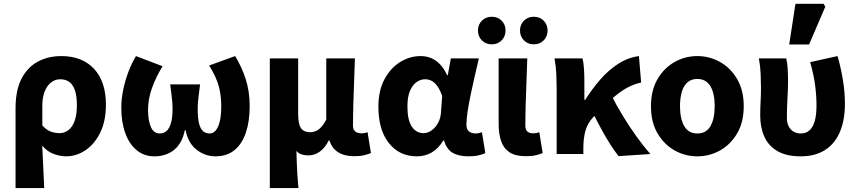

<svg xmlns="http://www.w3.org/2000/svg" viewBox="-20 -799 4446 996"><path d="M60.7 176.7V-237.2Q60.7 -331.5 91.9 -391.3Q123.1 -451 176.7 -479.6Q230.2 -508.1 297.9 -508.1Q406.2 -508.1 467.8 -442Q529.4 -376 529.4 -255.9Q529.4 -170.8 499.8 -110.8Q470.1 -50.8 423.1 -19.4Q376 12 323.6 12Q292.6 12 259.1 -0.1Q225.7 -12.3 199.1 -43.3Q200.9 -5.2 202.7 31.6Q204.4 68.4 206 104.3Q207.7 140.2 209.3 176.7ZM289.3 -108.3Q313.7 -108.3 334.2 -123.4Q354.7 -138.4 366.8 -170.7Q378.8 -202.9 378.8 -254.2Q378.8 -298.8 369.3 -328.4Q359.8 -358 340.8 -372.9Q321.8 -387.8 292.6 -387.8Q265.4 -387.8 244.4 -371Q223.4 -354.2 211.4 -323.5Q199.5 -292.8 199.5 -250.6V-148.1Q222 -123.8 244.4 -116Q266.8 -108.3 289.3 -108.3Z M780.5 12Q728.4 12 689.8 -19.2Q651.3 -50.4 630.3 -107.3Q609.2 -164.2 609.2 -241.3Q609.2 -283.9 618.8 -331.7Q628.5 -379.6 645.8 -425.6Q663.2 -471.6 685.4 -508.1L823.2 -455.5Q787.2 -395.9 767.6 -340Q748 -284.1 748 -229.1Q748 -173.7 762.7 -140.2Q777.4 -106.6 808.9 -106.6Q829.8 -106.6 844.7 -120.3Q859.7 -134 867.4 -162.5Q875.1 -191 875.1 -233.1Q875.1 -255.5 873.4 -273.8Q871.6 -292.1 869.1 -312.5Q866.5 -333 862.9 -361.2H1017.9Q1014.4 -333 1011.8 -312.5Q1009.1 -292.1 1007.4 -273.8Q1005.6 -255.5 1005.6 -233.1Q1005.6 -186.1 1012.6 -158.4Q1019.6 -130.7 1033.4 -118.7Q1047.2 -106.6 1067.3 -106.6Q1095.2 -106.6 1111.5 -143Q1127.8 -179.3 1127.8 -246.6Q1127.8 -304.4 1114.7 -352.4Q1101.6 -400.3 1064.9 -459.2L1199.7 -508.1Q1233.8 -452.9 1254.5 -389.1Q1275.2 -325.3 1275.2 -248.3Q1275.2 -170 1255.6 -111.4Q1236.1 -52.8 1196.7 -20.4Q1157.4 12 1097.3 12Q1044 12 1000 -22.2Q956 -56.5 942.6 -123.6H938.6Q925.7 -56.5 883.9 -22.2Q842 12 780.5 12Z M1379.7 176.7V-496.1H1526.7V-207Q1526.7 -154.6 1541.6 -133.9Q1556.4 -113.2 1587.6 -113.2Q1604.5 -113.2 1619 -119.5Q1633.5 -125.8 1646.6 -140.1Q1659.8 -154.5 1672.5 -178.5V-496.1H1821.2Q1819.3 -438.1 1816.8 -373.5Q1814.2 -308.8 1812.6 -250.1Q1810.9 -191.3 1810.9 -149.9Q1810.9 -126.2 1823 -116.8Q1835.2 -107.3 1855.4 -107.3Q1861.7 -107.3 1870.5 -108.8Q1879.3 -110.3 1886.7 -113.3L1904.2 -4.9Q1888.2 1.4 1868.5 6.3Q1848.7 11.3 1817.1 11.3Q1766 11.3 1733.6 -9.6Q1701.2 -30.6 1689 -70.6H1685.3Q1667.2 -33.1 1639.9 -13Q1612.7 7.1 1580.1 7.1Q1562.5 7.1 1546.5 2.7Q1530.5 -1.6 1517.7 -16.1Q1518.6 20.3 1519.8 51.4Q1521 82.6 1522.9 112.4Q1524.7 142.3 1528.3 176.7Z M2142.3 12Q2051.9 12 1997.4 -56.6Q1942.9 -125.1 1942.9 -245.6Q1942.9 -328.1 1973.9 -386.7Q2005 -445.3 2055 -476.7Q2104.9 -508.1 2162.4 -508.1Q2190.3 -508.1 2215.4 -498.2Q2240.5 -488.2 2261.8 -466.3Q2283.2 -444.4 2299.3 -409.2H2303L2318.7 -496.1H2464.1Q2454.1 -453.2 2442.9 -405Q2431.6 -356.8 2421.9 -309.3Q2412.2 -261.9 2405.8 -221.2Q2399.5 -180.5 2399.5 -152.4Q2399.5 -127.6 2413.2 -117.1Q2426.9 -106.6 2447.5 -106.6Q2454.9 -106.6 2463.1 -108.3Q2471.4 -110 2480 -113L2497.7 -4.6Q2484.2 1.7 2462.4 6.9Q2440.7 12 2410.9 12Q2359.2 12 2327.8 -6.6Q2296.3 -25.2 2283.2 -70.3H2279.6Q2230.1 12 2142.3 12ZM2177.3 -108.3Q2199.1 -108.3 2219.1 -122.7Q2239.2 -137 2252.5 -161.4Q2265.9 -185.8 2267.4 -215.2L2273.8 -301.3Q2263.6 -330.4 2250.4 -349.8Q2237.3 -369.1 2221.2 -378.5Q2205.2 -387.8 2185.1 -387.8Q2162.4 -387.8 2141.4 -373.4Q2120.5 -359 2107 -328Q2093.5 -296.9 2093.5 -247.2Q2093.5 -175.5 2116.5 -141.9Q2139.4 -108.3 2177.3 -108.3Z M2708 11.3Q2653.1 11.3 2622.6 -9.3Q2592 -29.9 2579.4 -67.6Q2566.7 -105.4 2566.7 -155.9V-496.1H2715.3Q2713.5 -438.1 2711 -373.5Q2708.4 -308.8 2706.7 -250.1Q2705.1 -191.3 2705.1 -149.9Q2705.1 -126.2 2715.6 -116.8Q2726 -107.3 2746.3 -107.3Q2752.5 -107.3 2761.3 -108.8Q2770.2 -110.3 2777.6 -113.3L2795.1 -4.9Q2779.1 1.4 2759.3 6.3Q2739.6 11.3 2708 11.3ZM2530.9 -569Q2499.8 -569 2479.6 -589.7Q2459.4 -610.3 2459.4 -640.6Q2459.4 -671.1 2479.6 -691.6Q2499.8 -712.1 2530.9 -712.1Q2562.2 -712.1 2582.4 -691.6Q2602.5 -671.1 2602.5 -640.6Q2602.5 -610.3 2582.4 -589.7Q2562.2 -569 2530.9 -569ZM2749.1 -569Q2718 -569 2697.7 -589.7Q2677.5 -610.3 2677.5 -640.6Q2677.5 -671.1 2697.7 -691.6Q2718 -712.1 2749.1 -712.1Q2780.4 -712.1 2800.5 -691.6Q2820.6 -671.1 2820.6 -640.6Q2820.6 -610.3 2800.5 -589.7Q2780.4 -569 2749.1 -569Z M2867.7 0V-343.5Q2867.7 -373.3 2865.9 -415.1Q2864 -456.8 2856.4 -496.1H3001.7Q3007.6 -472.7 3009.5 -440.7Q3011.4 -408.6 3011.4 -373.6V-280.8H3015.4Q3052.1 -338.3 3094.5 -387Q3137 -435.7 3186.9 -467.9Q3236.7 -500.2 3294.4 -508.1L3305.9 -371Q3266.5 -362.3 3230.6 -342.4Q3194.8 -322.6 3153.7 -285.9Q3112.6 -249.1 3056.2 -189.8Q3029.2 -161.4 3017.7 -123.3Q3006.3 -85.2 3006.1 -29.4V0ZM3188.7 10.9Q3168.9 -14.3 3147.7 -47.2Q3126.4 -80.1 3104.4 -120.1Q3082.3 -160.1 3059.1 -206.7L3152.8 -302.2Q3177.6 -252.5 3211.6 -197Q3245.5 -141.4 3282.7 -89.7Q3320 -38.1 3354.2 0Z M3597.5 12Q3534.4 12 3479.6 -18.6Q3424.9 -49.3 3390.9 -107.4Q3356.9 -165.4 3356.9 -247.9Q3356.9 -330.5 3390.9 -388.6Q3424.9 -446.7 3479.6 -477.4Q3534.4 -508.1 3597.5 -508.1Q3660.6 -508.1 3715.3 -477.4Q3770.1 -446.7 3804.1 -388.6Q3838.1 -330.5 3838.1 -247.9Q3838.1 -165.4 3804.1 -107.4Q3770.1 -49.3 3715.3 -18.6Q3660.6 12 3597.5 12ZM3597.5 -106.6Q3643.7 -106.6 3665.6 -145Q3687.4 -183.3 3687.4 -247.9Q3687.4 -291 3677.9 -323Q3668.3 -354.9 3648.3 -372.2Q3628.2 -389.5 3597.5 -389.5Q3566.7 -389.5 3546.7 -372.2Q3526.6 -354.9 3517.1 -323Q3507.5 -291 3507.5 -247.9Q3507.5 -183.3 3529.5 -145Q3551.4 -106.6 3597.5 -106.6Z M4133.8 12Q4059.9 12 4013.4 -14.9Q3966.8 -41.8 3945.2 -89.8Q3923.6 -137.9 3923.6 -199.6Q3923.6 -236.2 3925.6 -272Q3927.6 -307.7 3927.6 -343.5Q3927.6 -373.3 3925.9 -414.3Q3924.2 -455.2 3916.7 -496.1H4058.7Q4064.6 -471.1 4066.3 -439.9Q4068 -408.6 4068 -373.6Q4068 -342.8 4065 -289.8Q4062 -236.8 4062 -187.4Q4062 -160.9 4071.7 -142.8Q4081.3 -124.7 4097.5 -115.7Q4113.8 -106.6 4134.1 -106.6Q4160.5 -106.6 4178.6 -122.2Q4196.7 -137.8 4206.2 -170.1Q4215.6 -202.3 4215.6 -253.1Q4215.6 -301.1 4208.6 -355.5Q4201.6 -409.9 4182.8 -476.7L4324.9 -508.1Q4341.8 -448.7 4352.4 -385.5Q4363 -322.4 4363 -260.3Q4363 -176 4337 -114.7Q4311 -53.4 4259.7 -20.7Q4208.5 12 4133.8 12ZM4074 -568.2 4106.5 -779.4H4252.5L4261.1 -763.9L4177.1 -568.2Z"/></svg>

Font: Source Sans 3
Style: Regular
Weight: 200
Designer: Paul D. Hunt
Foundry: Adobe
Version: Version 3.046;hotconv 1.0.118;makeotfexe 2.5.65603